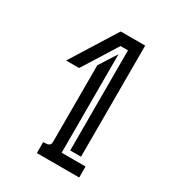

<svg xmlns="http://www.w3.org/2000/svg" viewBox="-116 -709 495 554"><g transform="rotate(30 131.5 -431.5)"><path d="M207 -273.4H170.9V-606.9H146L74.2 -492.2H30.8L125.5 -643.6H207ZM152.8 -255.4H232.4V-218.8H91.3V-255.4Q95.2 -255.4 99.6 -255.6Q104 -255.9 107.7 -257.1Q111.3 -258.3 113.5 -261.2Q115.7 -264.2 115.7 -269.5V-525.4L152.8 -583.5Z"/></g></svg>

Font: Isar CAT
Style: Regular
Weight: 400
Designer: Digitized by Peter Wiegel
Foundry: CAT-Fonts, Peter Wiegel
Version: Version 1.000; ttfautohint (v1.3)